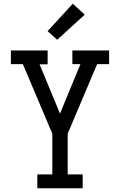

<svg xmlns="http://www.w3.org/2000/svg" viewBox="-20 -1004 640 1024"><path d="M179 0V-74H259V-291L102 -662H38V-735H234V-661H191L300 -398L409 -662H366V-735H562V-662H498L341 -291V-74H421V0ZM285 -792 234 -838 368 -984 432 -926Z"/></svg>

Font: Iosevka Slab Extended
Style: Regular
Weight: 400
Width: 7
Monospace: yes
Designer: Belleve Invis
Foundry: Belleve Invis
Version: Version 11.1.1; ttfautohint (v1.8.3)